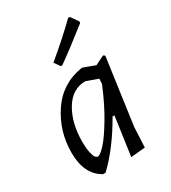

<svg xmlns="http://www.w3.org/2000/svg" viewBox="-174 -786 786 883"><g transform="rotate(-30 219.5 -344.5)"><path d="M330 -696 339 -695 367 -655 365 -647Q265 -568 197 -520L189 -521L168 -551Q263 -630 330 -696ZM267 -465H272L334 -442L382 -466L391 -460L342 -109L337 -3L261 4L290 -201H280Q207 -73 123 7H109Q33 -36 33 -150Q33 -263 94.5 -355Q156 -447 267 -465ZM101 -169Q101 -135 106 -112.5Q111 -90 117 -82.5Q123 -75 130 -75Q142 -75 169.5 -104.5Q197 -134 237 -201Q277 -268 312 -353L313 -358L314 -382L252 -404Q183 -404 142 -336.5Q101 -269 101 -169Z"/></g></svg>

Font: Alegreya Sans
Style: Italic
Weight: 400
Italic angle: -7°
Designer: Juan Pablo del Peral
Foundry: Huerta Tipografica
Version: Version 2.007